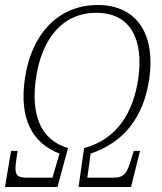

<svg xmlns="http://www.w3.org/2000/svg" viewBox="-20 -745 647 765"><path d="M0 0H209L251 -155C136 -189 104 -296 123 -431C144 -582 223 -694 364 -694C505 -694 552 -581 531 -433C512 -297 445 -189 315 -155L293 0H502L538 -144H513L502 -108C486 -55 475 -37 431 -37H328L341 -133C466 -175 552 -270 575 -433C599 -603 530 -725 369 -725C206 -725 103 -601 79 -431C56 -270 109 -175 217 -133L189 -37H86C41 -37 38 -55 44 -102L50 -144H24Z"/></svg>

Font: Noto Serif Condensed ExtraLight
Style: Italic
Weight: 200
Width: 3
Italic angle: -12°
Designer: Monotype Design Team
Foundry: Monotype Imaging Inc.
Version: Version 2.013